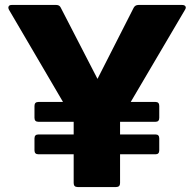

<svg xmlns="http://www.w3.org/2000/svg" viewBox="-20 -754 782 774"><path d="M135 -132Q119 -132 119 -148V-196Q119 -212 135 -212H277V-263H135Q119 -263 119 -279V-327Q119 -343 135 -343H234L16 -715Q12 -723 15 -728.5Q18 -734 27 -734H207Q220 -734 225 -723L373 -436L519 -723Q525 -734 538 -734H714Q724 -734 727.5 -728.5Q731 -723 726 -715L507 -343H607Q622 -343 622 -327V-279Q622 -263 607 -263H464V-212H607Q622 -212 622 -196V-148Q622 -132 607 -132H464V-16Q464 0 448 0H293Q277 0 277 -16V-132Z"/></svg>

Font: LINE Seed Sans ExtraBold
Style: Regular
Weight: 800
Designer: LINE VX Design & Dalton Maag Ltd & Sandoll Inc
Foundry: Dalton Maag Ltd
Version: Version 1.003